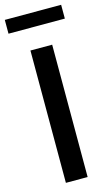

<svg xmlns="http://www.w3.org/2000/svg" viewBox="-145 -933 566 981"><g transform="rotate(-15 138.0 -442.5)"><path d="M0 0ZM75 0V-700H190V0ZM287 -885V-812H-11V-885Z"/></g></svg>

Font: Rosa Sans Medium
Style: Regular
Weight: 500
Designer: Pentagram / MCKL
Foundry: Pentagram / MCKL
Version: Version 1.005;September 16, 2019;FontCreator 11.5.0.2425 64-